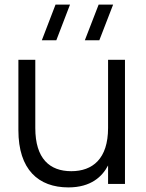

<svg xmlns="http://www.w3.org/2000/svg" viewBox="-20 -800 634 835"><path d="M472 -780H409L349 -625H412ZM284.5 -780H221.5L162 -625H225ZM133.5 -540H60V-233.5C60 -62.5 147 15 277.5 15C376 15 425 -32.5 450 -80.5V0H523.5V-540H450V-243.5C450 -109 382.5 -55.5 290 -55.5C196.5 -55.5 133.5 -109.5 133.5 -243.5Z"/></svg>

Font: Vela Sans
Style: Regular
Weight: 400
Designer: Principal design: Mikhail Sharanda - project Manrope.
Design modification: Ravid Balaliev
Foundry: Mikhail Sharanda
Version: Version 1.001